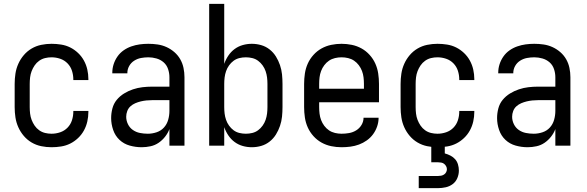

<svg xmlns="http://www.w3.org/2000/svg" viewBox="-20 -755 3040 995"><path d="M247 8Q220 8 193.5 2.5Q167 -3 144 -16.5Q121 -30 103.5 -50.5Q86 -71 75 -95.5Q64 -120 60 -146.5Q56 -173 56 -200V-320Q56 -347 60 -373.5Q64 -400 75 -424.5Q86 -449 103.5 -469.5Q121 -490 144 -503.5Q167 -517 193.5 -522.5Q220 -528 247 -528Q272 -528 297 -524Q322 -520 344 -509Q366 -498 384.5 -480.5Q403 -463 415 -441Q427 -419 432.5 -394.5Q438 -370 438 -345V-340H360V-343Q360 -366 353 -388Q346 -410 330 -426.5Q314 -443 292 -450.5Q270 -458 247 -458Q230 -458 213.5 -454Q197 -450 183 -440Q169 -430 159.5 -416Q150 -402 144 -386.5Q138 -371 136 -354Q134 -337 134 -320V-200Q134 -183 136 -166Q138 -149 144 -133.5Q150 -118 159.5 -104Q169 -90 183 -80Q197 -70 213.5 -66Q230 -62 247 -62Q270 -62 292 -69.5Q314 -77 330 -93.5Q346 -110 353 -132Q360 -154 360 -177V-180H438V-175Q438 -150 432.5 -125.5Q427 -101 415 -79Q403 -57 384.5 -39.5Q366 -22 344 -11Q322 0 297 4Q272 8 247 8Z M714 8Q683 8 652.5 -0.5Q622 -9 599.5 -30Q577 -51 566.5 -81.5Q556 -112 556 -143Q556 -168 562.5 -193Q569 -218 585 -237.5Q601 -257 623 -270.5Q645 -284 669 -292Q693 -300 718 -303Q743 -306 769 -306H858V-355Q858 -376 851 -397Q844 -418 828 -432Q812 -446 791 -452Q770 -458 749 -458Q730 -458 711 -454.5Q692 -451 675.5 -440.5Q659 -430 649.5 -413Q640 -396 640 -377V-375H562V-378Q562 -401 569 -422.5Q576 -444 589 -462.5Q602 -481 620.5 -494Q639 -507 660.5 -514.5Q682 -522 704 -525Q726 -528 749 -528Q773 -528 797 -524.5Q821 -521 843 -511Q865 -501 883.5 -485Q902 -469 914 -448Q926 -427 931 -403Q936 -379 936 -355V0H858V-86Q850 -65 835.5 -46.5Q821 -28 802 -15Q783 -2 760 3Q737 8 714 8ZM746 -62Q769 -62 791.5 -69.5Q814 -77 829.5 -94Q845 -111 851.5 -134Q858 -157 858 -180V-236H769Q754 -236 739 -234.5Q724 -233 709.5 -229.5Q695 -226 681 -220Q667 -214 656 -204Q645 -194 639.5 -179.5Q634 -165 634 -150Q634 -130 643 -111.5Q652 -93 668.5 -81.5Q685 -70 705 -66Q725 -62 746 -62Z M1285 8Q1261 8 1238 1.5Q1215 -5 1196 -19Q1177 -33 1163.5 -53Q1150 -73 1142 -96V0H1064V-735H1142V-424Q1150 -447 1163.5 -467Q1177 -487 1196 -501Q1215 -515 1238 -521.5Q1261 -528 1285 -528Q1310 -528 1334 -521Q1358 -514 1377.5 -498.5Q1397 -483 1410 -462Q1423 -441 1431 -417.5Q1439 -394 1441.5 -369.5Q1444 -345 1444 -320V-200Q1444 -175 1441.5 -150.5Q1439 -126 1431 -102.5Q1423 -79 1410 -58Q1397 -37 1377.5 -21.5Q1358 -6 1334 1Q1310 8 1285 8ZM1254 -62Q1271 -62 1287.5 -66Q1304 -70 1317.5 -80Q1331 -90 1341 -104Q1351 -118 1356.5 -134Q1362 -150 1364 -166.5Q1366 -183 1366 -200V-320Q1366 -337 1364 -353.5Q1362 -370 1356.5 -386Q1351 -402 1341 -416Q1331 -430 1317.5 -440Q1304 -450 1287.5 -454Q1271 -458 1254 -458Q1237 -458 1220.5 -454Q1204 -450 1190.5 -440Q1177 -430 1167 -416Q1157 -402 1151.5 -386Q1146 -370 1144 -353.5Q1142 -337 1142 -320V-200Q1142 -183 1144 -166.5Q1146 -150 1151.5 -134Q1157 -118 1167 -104Q1177 -90 1190.5 -80Q1204 -70 1220.5 -66Q1237 -62 1254 -62Z M1750 8Q1723 8 1696.5 2.5Q1670 -3 1646.5 -16Q1623 -29 1604.5 -49.5Q1586 -70 1575 -94.5Q1564 -119 1560 -146Q1556 -173 1556 -200V-320Q1556 -347 1560 -374Q1564 -401 1575 -425.5Q1586 -450 1604.5 -470.5Q1623 -491 1646.5 -504Q1670 -517 1696.5 -522.5Q1723 -528 1750 -528Q1777 -528 1803.5 -522.5Q1830 -517 1853.5 -504Q1877 -491 1895.5 -470.5Q1914 -450 1925 -425.5Q1936 -401 1940 -374Q1944 -347 1944 -320V-225H1634V-200Q1634 -183 1636 -166Q1638 -149 1644 -133Q1650 -117 1660.5 -103Q1671 -89 1685 -79.5Q1699 -70 1716 -66Q1733 -62 1750 -62Q1770 -62 1789.5 -65.5Q1809 -69 1826 -79.5Q1843 -90 1853.5 -107.5Q1864 -125 1864 -145H1942Q1942 -122 1934.5 -100Q1927 -78 1913.5 -59.5Q1900 -41 1881 -27.5Q1862 -14 1840.5 -6Q1819 2 1796 5Q1773 8 1750 8ZM1866 -295V-320Q1866 -337 1864 -354Q1862 -371 1856 -387Q1850 -403 1839.5 -417Q1829 -431 1815 -440.5Q1801 -450 1784 -454Q1767 -458 1750 -458Q1733 -458 1716 -454Q1699 -450 1685 -440.5Q1671 -431 1660.5 -417Q1650 -403 1644 -387Q1638 -371 1636 -354Q1634 -337 1634 -320V-295Z M2247 8Q2220 8 2193.5 2.5Q2167 -3 2144 -16.5Q2121 -30 2103.5 -50.5Q2086 -71 2075 -95.5Q2064 -120 2060 -146.5Q2056 -173 2056 -200V-320Q2056 -347 2060 -373.5Q2064 -400 2075 -424.5Q2086 -449 2103.5 -469.5Q2121 -490 2144 -503.5Q2167 -517 2193.5 -522.5Q2220 -528 2247 -528Q2272 -528 2297 -524Q2322 -520 2344 -509Q2366 -498 2384.5 -480.5Q2403 -463 2415 -441Q2427 -419 2432.5 -394.5Q2438 -370 2438 -345V-340H2360V-343Q2360 -366 2353 -388Q2346 -410 2330 -426.5Q2314 -443 2292 -450.5Q2270 -458 2247 -458Q2230 -458 2213.5 -454Q2197 -450 2183 -440Q2169 -430 2159.5 -416Q2150 -402 2144 -386.5Q2138 -371 2136 -354Q2134 -337 2134 -320V-200Q2134 -183 2136 -166Q2138 -149 2144 -133.5Q2150 -118 2159.5 -104Q2169 -90 2183 -80Q2197 -70 2213.5 -66Q2230 -62 2247 -62Q2270 -62 2292 -69.5Q2314 -77 2330 -93.5Q2346 -110 2353 -132Q2360 -154 2360 -177V-180H2438V-175Q2438 -150 2432.5 -125.5Q2427 -101 2415 -79Q2403 -57 2384.5 -39.5Q2366 -22 2344 -11Q2322 0 2297 4Q2272 8 2247 8ZM2150 220V157H2250Q2258 157 2266 155.5Q2274 154 2281 149.5Q2288 145 2292 137.5Q2296 130 2296 122Q2296 114 2292 106.5Q2288 99 2281.5 94Q2275 89 2266.5 87.5Q2258 86 2250 86H2215V-62H2285V40Q2300 44 2314.5 51.5Q2329 59 2339 70.5Q2349 82 2353.5 97.5Q2358 113 2358 129Q2358 149 2350 168Q2342 187 2326 199Q2310 211 2290 215.5Q2270 220 2250 220Z M2714 8Q2683 8 2652.5 -0.5Q2622 -9 2599.5 -30Q2577 -51 2566.5 -81.5Q2556 -112 2556 -143Q2556 -168 2562.5 -193Q2569 -218 2585 -237.5Q2601 -257 2623 -270.5Q2645 -284 2669 -292Q2693 -300 2718 -303Q2743 -306 2769 -306H2858V-355Q2858 -376 2851 -397Q2844 -418 2828 -432Q2812 -446 2791 -452Q2770 -458 2749 -458Q2730 -458 2711 -454.5Q2692 -451 2675.5 -440.5Q2659 -430 2649.5 -413Q2640 -396 2640 -377V-375H2562V-378Q2562 -401 2569 -422.5Q2576 -444 2589 -462.5Q2602 -481 2620.5 -494Q2639 -507 2660.5 -514.5Q2682 -522 2704 -525Q2726 -528 2749 -528Q2773 -528 2797 -524.5Q2821 -521 2843 -511Q2865 -501 2883.5 -485Q2902 -469 2914 -448Q2926 -427 2931 -403Q2936 -379 2936 -355V0H2858V-86Q2850 -65 2835.5 -46.5Q2821 -28 2802 -15Q2783 -2 2760 3Q2737 8 2714 8ZM2746 -62Q2769 -62 2791.5 -69.5Q2814 -77 2829.5 -94Q2845 -111 2851.5 -134Q2858 -157 2858 -180V-236H2769Q2754 -236 2739 -234.5Q2724 -233 2709.5 -229.5Q2695 -226 2681 -220Q2667 -214 2656 -204Q2645 -194 2639.5 -179.5Q2634 -165 2634 -150Q2634 -130 2643 -111.5Q2652 -93 2668.5 -81.5Q2685 -70 2705 -66Q2725 -62 2746 -62Z"/></svg>

Font: Huly
Style: Regular
Weight: 400
Designer: Belleve Invis
Foundry: Belleve Invis
Version: Version 33.2.5; ttfautohint (v1.8.4)